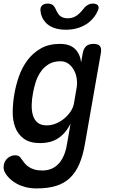

<svg xmlns="http://www.w3.org/2000/svg" viewBox="-38 -805 658 1072"><path d="M356 -115Q342 -87 324.5 -66.5Q307 -46 286 -32.5Q265 -19 240 -12.5Q215 -6 188 -6Q128 -6 94.5 -31Q61 -56 46.5 -95.5Q32 -135 33 -184Q34 -233 42 -279Q50 -327 67 -376.5Q84 -426 114 -467Q144 -508 189 -534Q234 -560 297 -560Q351 -560 380 -532.5Q409 -505 415 -457L424 -508Q429 -535 443.5 -547.5Q458 -560 484 -560Q510 -560 520 -547.5Q530 -535 525 -508L436 0Q425 64 405 110.5Q385 157 353.5 187.5Q322 218 276.5 232.5Q231 247 166 247Q133 247 105.5 240Q78 233 56 221Q34 209 17.5 193.5Q1 178 -9 160Q-15 151 -17 139.5Q-19 128 -17 118Q-16 107 -10.5 97Q-5 87 3.5 79Q12 71 23 66.5Q34 62 47 62Q58 62 66 66Q74 70 79 79Q88 91 97.5 103.5Q107 116 120.5 125.5Q134 135 153 141Q172 147 198 147Q223 147 245 139Q267 131 285 113.5Q303 96 316 68.5Q329 41 336 0ZM223 -105Q249 -105 274.5 -115.5Q300 -126 321 -143.5Q342 -161 356.5 -183Q371 -205 375 -228L390 -316Q394 -339 390.5 -365Q387 -391 375.5 -412.5Q364 -434 345 -448.5Q326 -463 300 -463Q260 -463 233 -446Q206 -429 188.5 -403Q171 -377 161 -345.5Q151 -314 146 -284Q140 -253 139 -221.5Q138 -190 145 -164Q152 -138 170.5 -121.5Q189 -105 223 -105ZM188 -745Q186 -764 197 -774.5Q208 -785 229 -785Q240 -785 247.5 -782Q255 -779 259 -775Q268 -766 273 -754Q278 -742 285 -731Q302 -703 340 -703Q378 -703 406 -731Q417 -741 425.5 -752.5Q434 -764 445 -773Q453 -778 460.5 -781.5Q468 -785 480 -785Q501 -785 509 -774.5Q517 -764 508 -745Q492 -707 457 -679Q404 -639 330 -639Q255 -639 217 -679Q191 -707 188 -745Z"/></svg>

Font: Maple Mono NL Medium
Style: Italic
Weight: 500
Italic angle: -10°
Monospace: yes
Designer: subframe7536
Version: Version 7.000